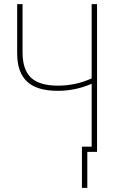

<svg xmlns="http://www.w3.org/2000/svg" viewBox="-20 -734 570 928"><path d="M376 174V-25H423V-329Q344 -295 259 -295Q158 -295 110.5 -340Q63 -385 63 -475V-714H89V-481Q89 -397 130 -358.5Q171 -320 260 -320Q301 -320 342 -328.5Q383 -337 423 -355V-714H449V0H402V174Z"/></svg>

Font: Noto Sans Mono Condensed Thin
Style: Regular
Weight: 100
Width: 3
Designer: Monotype Design Team
Foundry: Monotype Imaging Inc.
Version: Version 2.014; ttfautohint (v1.8.4.7-5d5b)